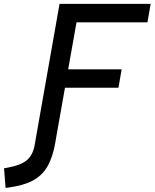

<svg xmlns="http://www.w3.org/2000/svg" viewBox="-135 -713 778 966"><path d="M144.5 -3.9 143.6 2.9Q130.9 77.1 104 123.8Q77.1 170.4 29.8 195.6Q-17.6 220.7 -91.8 230.5L-106.9 232.4L-114.7 133.8L-93.8 129.9Q-30.3 118.2 0 93Q30.3 67.9 39.6 16.1L44.4 -12.2L164.6 -693.4H623L606.9 -600.6H250L208 -364.3H477.1L460.9 -271.5H191.9Z"/></svg>

Font: Cascadia Mono PL
Style: Italic
Weight: 400
Italic angle: -10°
Monospace: yes
Designer: Aaron Bell
Foundry: Saja Typeworks
Version: Version 2404.023; ttfautohint (v1.8.4)